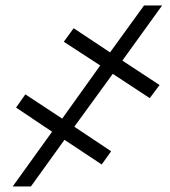

<svg xmlns="http://www.w3.org/2000/svg" viewBox="-20 -675 616 695"><path d="M388.2 -407.7 249 -216.3 382.3 -127.4 348.1 -79.6 213.4 -168.9 91.8 0H25.9L168.5 -198.2L38.1 -285.6L71.8 -333.5L205.1 -245.6L342.8 -438L210.9 -523.9L246.6 -572.8L378.4 -485.4L501.5 -655.3H566.9L422.9 -455.6L557.6 -367.2L522 -319.8Z"/></svg>

Font: Inter Display Light
Style: Italic
Weight: 300
Italic angle: -9.39999°
Designer: Rasmus Andersson
Foundry: rsms
Version: Version 4.000;git-a52131595